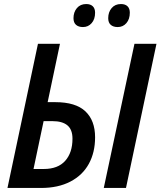

<svg xmlns="http://www.w3.org/2000/svg" viewBox="-20 -931 795 951"><path d="M168 -714H277L216 -425H254Q355 -425 403 -379.5Q451 -334 451 -251Q451 -176 420 -119.5Q389 -63 328.5 -31.5Q268 0 183 0H17ZM646 -714H755L604 0H494ZM197 -94Q267 -94 303 -134.5Q339 -175 339 -244Q339 -289 314 -310Q289 -331 240 -331H196L146 -94ZM344 -841Q344 -871 361 -891Q378 -911 407 -911Q428 -911 439.5 -900Q451 -889 451 -868Q451 -836 434 -816.5Q417 -797 391 -797Q369 -797 356.5 -808Q344 -819 344 -841ZM516 -841Q516 -871 533 -891Q550 -911 579 -911Q600 -911 611.5 -900Q623 -889 623 -868Q623 -836 606 -816.5Q589 -797 563 -797Q541 -797 528.5 -808Q516 -819 516 -841Z"/></svg>

Font: Noto Sans UI NarrowMedium
Style: Italic
Weight: 500
Width: 4
Italic angle: -12°
Designer: Monotype Design Team
Foundry: Monotype Imaging Inc.
Version: Version 1.001